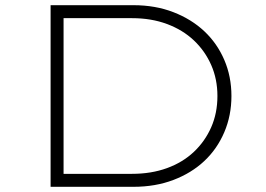

<svg xmlns="http://www.w3.org/2000/svg" viewBox="-20 -720 1026 740"><path d="M175 0V-700H494Q579 -700 648.5 -673Q718 -646 767.5 -599.5Q817 -553 844.5 -489Q872 -425 872 -350Q872 -275 844.5 -210.5Q817 -146 767.5 -99.5Q718 -53 648.5 -26.5Q579 0 494 0ZM225 -33 211 -50H489Q563 -50 623.5 -72Q684 -94 727 -134.5Q770 -175 794 -229.5Q818 -284 818 -350Q818 -415 794 -469.5Q770 -524 727 -564.5Q684 -605 623.5 -627.5Q563 -650 489 -650H208L225 -665Z"/></svg>

Font: Lexend Tera ExtraLight
Style: Regular
Weight: 250
Designer: Bonnie Shaver-Troup, Thomas Jockin
Foundry: Lexend
Version: Version 1.007